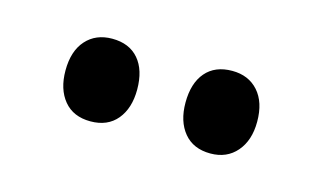

<svg xmlns="http://www.w3.org/2000/svg" viewBox="-33 -635 398 238"><g transform="rotate(15 166.5 -516.0)"><path d="M90 -569Q69 -569 56.5 -555Q44 -541 44 -516Q44 -492 56 -477.5Q68 -463 90 -463Q112 -463 124 -477.5Q136 -492 136 -516Q136 -541 124 -555Q112 -569 90 -569ZM244 -569Q222 -569 210 -555Q198 -541 198 -516Q198 -492 210 -477.5Q222 -463 244 -463Q265 -463 277.5 -477.5Q290 -492 290 -516Q290 -541 277.5 -555Q265 -569 244 -569Z"/></g></svg>

Font: Beiruti Medium
Style: Regular
Weight: 500
Designer: Arlette Boutros
Foundry: Boutros
Version: Version 1.41